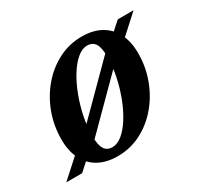

<svg xmlns="http://www.w3.org/2000/svg" viewBox="-138 -586 763 731"><g transform="rotate(-30 243.0 -220.0)"><path d="M295 -451.5Q345 -451.5 379.8 -431.8Q414.5 -412 432.5 -375.8Q450.5 -339.5 450.5 -289.5Q450.5 -229 430 -174.5Q409.5 -120 373.5 -78Q337.5 -36 290 -12Q242.5 12 188 12Q138.5 12 103.8 -7.5Q69 -27 51 -63.5Q33 -100 33 -149.5Q33 -210.5 53.2 -264.8Q73.5 -319 109.5 -361Q145.5 -403 193 -427.2Q240.5 -451.5 295 -451.5ZM187.5 -28Q209.5 -28 231.8 -46.5Q254 -65 273.8 -96.8Q293.5 -128.5 308.8 -168.5Q324 -208.5 333 -251.8Q342 -295 342 -336Q342 -376.5 330.8 -394Q319.5 -411.5 296 -411.5Q274 -411.5 251.8 -392.8Q229.5 -374 209.8 -342.2Q190 -310.5 174.8 -270.5Q159.5 -230.5 150.5 -187.2Q141.5 -144 141.5 -103Q141.5 -63 152.8 -45.5Q164 -28 187.5 -28ZM447.5 -439.5H517L413 -345L378.5 -324.5L128.5 -74L95.5 -52.5L37 0H-32.5L70.5 -93L104 -113L356 -365.5L389.5 -387.5Z"/></g></svg>

Font: Newsreader 24pt SemiBold
Style: Italic
Weight: 600
Italic angle: -17°
Designer: Hugues Gentile
Foundry: Production Type
Version: Version 1.003